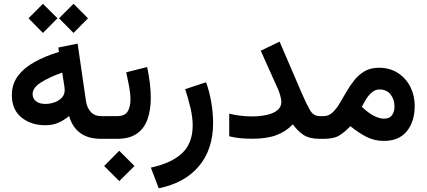

<svg xmlns="http://www.w3.org/2000/svg" viewBox="-20 -744 2286 1029"><path d="M374 -723.6 451.7 -646 374 -567.4 296.4 -646ZM210 -723.6 288.1 -646 210 -567.4 132.8 -646ZM521.5 0Q452.1 0 409.7 -31.5Q367.2 -63 350.6 -122.1Q320.3 -97.7 290 -85.2Q259.8 -72.8 223.1 -72.8Q146.5 -72.8 95 -114.5Q43.5 -156.2 43.5 -234.9Q43.5 -293.5 76.4 -337.2Q109.4 -380.9 166.5 -412.4Q223.6 -443.8 295.9 -465.8L292.5 -489.3L396 -510.3L440.9 -201.7Q445.3 -168.9 465.6 -145.3Q485.8 -121.6 523.4 -121.6H538.6V0ZM326.7 -260.7Q326.7 -267.6 325.7 -275.6Q324.7 -283.7 323.2 -292.5L313.5 -355Q245.6 -331.1 200.2 -302.7Q154.8 -274.4 154.8 -239.7Q154.8 -215.3 173.3 -201.2Q191.9 -187 222.7 -187Q247.6 -187 271.5 -195.3Q295.4 -203.6 311 -220.2Q326.7 -236.8 326.7 -260.7Z M606.9 0H518.6V-121.6H606.9Q648.9 -121.6 664.1 -146.5Q679.2 -171.4 679.2 -210Q679.2 -242.7 671.9 -281Q664.6 -319.3 656.7 -356.4L768.6 -384.8Q777.8 -341.8 783 -299.6Q788.1 -257.3 788.1 -218.8Q788.1 -156.2 771.2 -106.7Q754.4 -57.1 714.8 -28.6Q675.3 0 606.9 0ZM619.1 64 700.7 145.5 619.1 226.6 538.1 145.5Z M830.6 265.1 788.6 154.3Q899.4 130.4 956.1 76.9Q1012.7 23.4 1012.7 -71.8Q1012.7 -115.2 1000.5 -167Q988.3 -218.8 972.2 -266.1L1084.5 -303.2Q1103 -251.5 1112.5 -194.8Q1122.1 -138.2 1122.1 -85.4Q1122.1 56.6 1045.7 147Q969.2 237.3 830.6 265.1Z M1487.8 -198.2Q1487.8 -210.9 1482.2 -231Q1476.6 -251 1470.2 -265.6L1377.4 -472.2L1478.5 -521L1595.7 -248Q1622.1 -187 1640.9 -154.3Q1659.7 -121.6 1693.8 -121.6H1714.4V0H1693.8Q1637.7 0 1606.4 -21Q1575.2 -42 1549.3 -77.6Q1513.7 -39.6 1461.9 -20Q1410.2 -0.5 1334.5 -0.5Q1294.9 -0.5 1266.1 -3.4Q1237.3 -6.3 1208.5 -13.7V-134.8Q1238.8 -127.4 1269.3 -123.8Q1299.8 -120.1 1327.1 -120.1Q1372.1 -120.1 1408.4 -127.9Q1444.8 -135.7 1466.3 -152.8Q1487.8 -169.9 1487.8 -198.2Z M2037.1 11.2Q1986.8 11.2 1944.1 -10.5Q1901.4 -32.2 1857.9 -67.9Q1829.6 -38.1 1800.3 -19Q1771 0 1716.3 0H1694.8V-121.6H1713.9Q1741.2 -121.6 1761.5 -140.4Q1781.7 -159.2 1799.6 -188.7Q1817.4 -218.3 1836.2 -251.2Q1855 -284.2 1878.4 -313.7Q1901.9 -343.3 1933.8 -362.1Q1965.8 -380.9 2010.3 -380.9Q2069.3 -380.9 2112.3 -353Q2155.3 -325.2 2179 -278.8Q2202.6 -232.4 2202.6 -177.2Q2202.6 -93.3 2160.6 -41Q2118.7 11.2 2037.1 11.2ZM2013.7 -264.6Q1992.2 -264.6 1974.4 -250Q1956.5 -235.4 1943.1 -213.9Q1929.7 -192.4 1919.4 -171.4Q1934.1 -157.2 1948 -146.5Q1961.9 -135.7 1974.1 -128.4Q1993.2 -117.7 2009 -112.8Q2024.9 -107.9 2037.1 -107.9Q2067.4 -107.9 2080.8 -126.5Q2094.2 -145 2094.2 -173.3Q2094.2 -211.9 2072.8 -238.3Q2051.3 -264.6 2013.7 -264.6Z"/></svg>

Font: Vazirmatn FD SemiBold
Style: Regular
Weight: 600
Designer: Saber Rastikerdar
Foundry: Saber Rastikerdar
Version: Version 33.001